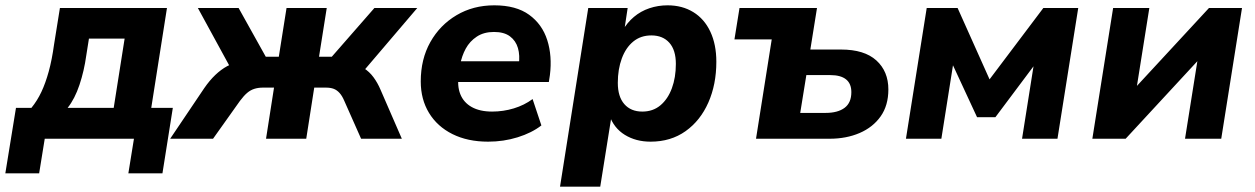

<svg xmlns="http://www.w3.org/2000/svg" viewBox="-54 -521 4711 721"><path d="M-34 130 6 -116H64Q86 -143 101.5 -176Q117 -209 129 -252.5Q141 -296 149 -354L171 -491H573L514 -116H595L556 130H428L449 0H114L93 130ZM200 -116H373L414 -376H280L270 -313Q262 -255 244.5 -202.5Q227 -150 200 -116Z M585 0 713 -190Q733 -219 754.5 -239.5Q776 -260 799 -272.5Q822 -285 848 -288L826 -240L689 -491H842L944 -308H993L1022 -491H1173L1144 -308H1192L1352 -491H1513L1299 -240L1262 -282Q1290 -279 1311.5 -265.5Q1333 -252 1348.5 -231Q1364 -210 1375 -184L1455 0H1302L1239 -142Q1231 -161 1221 -172Q1211 -183 1199 -187.5Q1187 -192 1170 -192H1126L1096 0H945L975 -192H933Q916 -192 901.5 -187.5Q887 -183 874.5 -172.5Q862 -162 847 -142L746 0Z M1779 11Q1702 11 1645 -17.5Q1588 -46 1557 -97Q1526 -148 1526 -215Q1526 -299 1562 -363Q1598 -427 1660.5 -464Q1723 -501 1802 -501Q1884 -501 1933 -465.5Q1982 -430 2001 -370.5Q2020 -311 2011 -239L2007 -213H1648L1659 -291H1910L1894 -277Q1899 -313 1891 -340.5Q1883 -368 1861 -384.5Q1839 -401 1801 -401Q1763 -401 1736.5 -383.5Q1710 -366 1695 -338.5Q1680 -311 1674 -278L1669 -243Q1662 -199 1674.5 -167.5Q1687 -136 1717.5 -119Q1748 -102 1794 -102Q1836 -102 1875.5 -114Q1915 -126 1946 -149L1979 -50Q1943 -22 1890 -5.5Q1837 11 1779 11Z M2049 180 2155 -491H2303L2290 -405H2283Q2301 -436 2326.5 -457.5Q2352 -479 2384.5 -490Q2417 -501 2453 -501Q2508 -501 2549.5 -475.5Q2591 -450 2613.5 -402Q2636 -354 2636 -289Q2636 -204 2606 -136Q2576 -68 2520.5 -28.5Q2465 11 2389 11Q2334 11 2292.5 -14.5Q2251 -40 2234 -89H2243L2200 180ZM2358 -102Q2398 -102 2426 -125.5Q2454 -149 2469 -189.5Q2484 -230 2484 -281Q2484 -333 2459.5 -360.5Q2435 -388 2392 -388Q2352 -388 2324 -365Q2296 -342 2281 -301.5Q2266 -261 2266 -210Q2266 -158 2290.5 -130Q2315 -102 2358 -102Z M2785 0 2844 -373H2704L2723 -491H3014L2989 -335H3104Q3192 -335 3237 -294Q3282 -253 3282 -185Q3282 -125 3253 -84Q3224 -43 3174 -21.5Q3124 0 3061 0ZM2951 -97H3046Q3092 -97 3117.5 -116Q3143 -135 3143 -175Q3143 -207 3123 -223Q3103 -239 3064 -239H2974Z M3348 0 3426 -491H3542L3662 -223L3864 -491H3995L3917 0H3784L3834 -316H3860L3684 -81H3615L3506 -316H3531L3481 0Z M4048 0 4126 -491H4262L4209 -158H4178L4486 -491H4610L4532 0H4396L4449 -333H4481L4173 0Z"/></svg>

Font: Nunito Sans 12pt ExtraBold
Style: Italic
Weight: 800
Italic angle: -9°
Designer: Vernon Adams
Foundry: Vernon Adams
Version: Version 3.101;gftools[0.9.27]